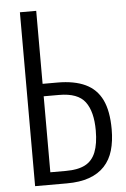

<svg xmlns="http://www.w3.org/2000/svg" viewBox="-56 -851 585 891"><g transform="rotate(-5 236.5 -405.0)"><path d="M71 0V-810H147V-470H216Q295 -470 346.5 -445.5Q398 -421 423 -369Q448 -317 448 -232Q448 -177 435.5 -134Q423 -91 395 -61Q367 -31 323.5 -15.5Q280 0 219 0ZM147 -58H220Q276 -58 309.5 -75.5Q343 -93 358.5 -132Q374 -171 374 -233Q374 -321 340 -366.5Q306 -412 219 -412H147Z"/></g></svg>

Font: Oswald Light
Style: Regular
Weight: 300
Designer: Vernon Adams
Foundry: Vernon Adams
Version: Version 4.103;gftools[0.9.33.dev8+g029e19f]